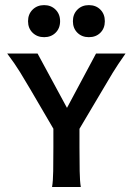

<svg xmlns="http://www.w3.org/2000/svg" viewBox="-20 -749 540 769"><path d="M210.4 -205.1 102.5 -389.6Q81.5 -425.8 60.5 -459.7Q39.6 -493.7 8.8 -534.7H130.4L286.1 -247.1ZM188.5 0Q192.4 -22 193.1 -63.5Q193.8 -105 193.8 -159.2V-254.4H298.3V-159.2Q298.3 -105 299.1 -63.5Q299.8 -22 303.7 0ZM281.7 -205.1 210.9 -247.1 364.7 -534.7H482.9Q450.2 -488.3 431.2 -457Q412.1 -425.8 391.1 -389.6ZM156.7 -600.1Q128.9 -600.1 110.6 -617.9Q92.3 -635.7 92.3 -664.1Q92.3 -692.4 110.6 -710.4Q128.9 -728.5 156.7 -728.5Q184.6 -728.5 202.6 -710.4Q220.7 -692.4 220.7 -664.1Q220.7 -635.7 202.6 -617.9Q184.6 -600.1 156.7 -600.1ZM335.9 -600.1Q308.1 -600.1 290 -617.9Q272 -635.7 272 -664.1Q272 -692.4 290 -710.4Q308.1 -728.5 335.9 -728.5Q364.3 -728.5 382.1 -710.4Q399.9 -692.4 399.9 -664.1Q399.9 -635.7 382.1 -617.9Q364.3 -600.1 335.9 -600.1Z"/></svg>

Font: Harmattan
Style: Bold
Weight: 700
Designer: George W. Nuss III and SIL International
Foundry: SIL International
Version: Version 4.000